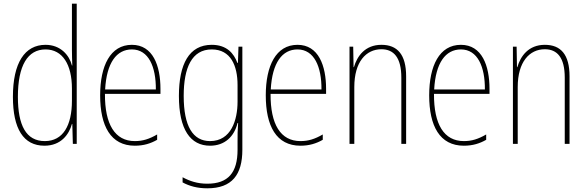

<svg xmlns="http://www.w3.org/2000/svg" viewBox="-20 -780 3182 1041"><path d="M221 10C310 10 354 -50 370 -108H372L375 0H396V-760H370V-511C370 -483 371 -456 372 -425H370C356 -481 308 -537 227 -537C114 -537 50 -439 50 -255C50 -82 107 10 221 10ZM223 -15C121 -15 77 -101 77 -255C77 -425 130 -512 227 -512C319 -512 370 -430 370 -300V-234C370 -100 322 -15 223 -15Z M695 -537C578 -537 523 -423 523 -263C523 -97 580 10 711 10C759 10 797 -2 832 -22V-51C789 -26 754 -15 711 -15C603 -15 548 -106 549 -271H850V-298C850 -424 809 -537 695 -537ZM695 -512C786 -512 826 -417 825 -295H550C558 -440 612 -512 695 -512Z M1128 -537C1005 -537 950 -432 950 -260C950 -78 1012 10 1119 10C1199 10 1250 -40 1268 -113H1271C1268 -72 1268 -47 1268 -14V32C1268 156 1217 216 1104 216C1050 216 1009 202 970 181V209C1007 229 1050 241 1104 241C1238 241 1294 167 1294 32V-527H1273L1270 -439H1267C1248 -491 1209 -537 1128 -537ZM1128 -512C1231 -512 1268 -424 1268 -319V-229C1268 -129 1233 -15 1119 -15C1026 -15 976 -95 976 -260C976 -413 1020 -512 1128 -512Z M1593 -537C1476 -537 1421 -423 1421 -263C1421 -97 1478 10 1609 10C1657 10 1695 -2 1730 -22V-51C1687 -26 1652 -15 1609 -15C1501 -15 1446 -106 1447 -271H1748V-298C1748 -424 1707 -537 1593 -537ZM1593 -512C1684 -512 1724 -417 1723 -295H1448C1456 -440 1510 -512 1593 -512Z M2048 -537C1959 -537 1916 -475 1899 -416H1897L1895 -527H1875V0H1901V-308C1901 -445 1965 -513 2048 -513C2115 -513 2156 -468 2156 -359V0H2182V-366C2182 -485 2134 -537 2048 -537Z M2479 -537C2362 -537 2307 -423 2307 -263C2307 -97 2364 10 2495 10C2543 10 2581 -2 2616 -22V-51C2573 -26 2538 -15 2495 -15C2387 -15 2332 -106 2333 -271H2634V-298C2634 -424 2593 -537 2479 -537ZM2479 -512C2570 -512 2610 -417 2609 -295H2334C2342 -440 2396 -512 2479 -512Z M2934 -537C2845 -537 2802 -475 2785 -416H2783L2781 -527H2761V0H2787V-308C2787 -445 2851 -513 2934 -513C3001 -513 3042 -468 3042 -359V0H3068V-366C3068 -485 3020 -537 2934 -537Z"/></svg>

Font: Noto Sans Armenian Condensed Thin
Style: Regular
Weight: 100
Width: 3
Designer: Monotype Design Team
Foundry: Monotype Imaging Inc.
Version: Version 2.008